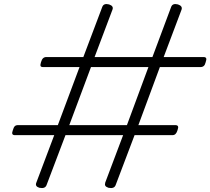

<svg xmlns="http://www.w3.org/2000/svg" viewBox="-20 -916 1047 956"><path d="M176 19Q153 12 161 -7L250 -243H55Q44 -243 41.5 -249Q39 -255 44 -268Q48 -282 53.5 -287.5Q59 -293 70 -293H268L376 -582H195Q184 -582 182 -587.5Q180 -593 184 -606Q188 -620 194.5 -626Q201 -632 211 -632H395L489 -881Q496 -901 523 -894Q547 -886 540 -868L451 -632H739L832 -881Q839 -901 866 -894Q890 -886 884 -868L795 -632H993Q1004 -632 1006.5 -626Q1009 -620 1004 -606Q1001 -593 994.5 -587.5Q988 -582 978 -582H776L669 -293H853Q863 -293 866 -287.5Q869 -282 864 -268Q860 -255 854 -249Q848 -243 838 -243H650L556 5Q549 25 520 19Q508 15 504.5 9Q501 3 504 -7L593 -243H306L212 5Q205 25 176 19ZM325 -293H612L719 -582H433Z"/></svg>

Font: Playwrite US Trad ExtraLight
Style: Regular
Weight: 250
Designer: Veronika Burian, José Scaglione
Foundry: TypeTogether
Version: Version 1.003